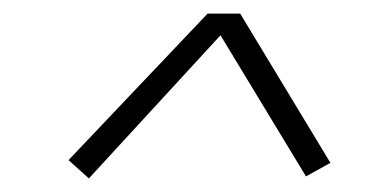

<svg xmlns="http://www.w3.org/2000/svg" viewBox="-20 -724 540 283"><path d="M111 -461 81 -488 286 -704H334L467 -484L431 -464L305 -672Z"/></svg>

Font: Iosevka Term Curly XLt Obl
Style: Regular
Weight: 200
Italic angle: -9°
Designer: Belleve Invis
Foundry: Belleve Invis
Version: Version 32.3.0